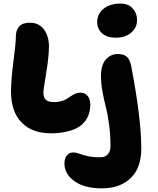

<svg xmlns="http://www.w3.org/2000/svg" viewBox="-20 -783 874 1063"><path d="M621.1 -574.2Q572.8 -574.2 545.4 -598.4Q518.1 -622.6 518.1 -661.1Q518.1 -706.5 554 -734.9Q589.8 -763.2 647 -763.2Q690.9 -763.2 714.8 -736.3Q738.8 -709.5 738.8 -671.9Q738.8 -629.4 705.8 -601.8Q672.9 -574.2 621.1 -574.2ZM264.2 -44.9Q157.2 -44.9 99.1 -105.2Q41 -165.5 41 -276.9Q41 -340.3 54.4 -442.6Q67.9 -544.9 67.9 -582Q67.9 -616.7 86.7 -637Q105.5 -657.2 145 -657.2Q195.8 -657.2 223.4 -619.9Q251 -582.5 251 -525.9Q251 -470.2 235.6 -377.7Q220.2 -285.2 220.2 -270Q220.2 -242.7 233.9 -230.2Q247.6 -217.8 278.8 -217.8Q301.8 -217.8 320.3 -223.1Q338.9 -228.5 351.1 -236.3Q363.3 -244.1 374.3 -251.7Q385.3 -259.3 398.2 -264.6Q411.1 -270 425.8 -270Q450.7 -270 465.3 -251.7Q480 -233.4 480 -204.1Q480 -133.8 431.2 -90.8Q402.8 -67.4 357.4 -56.2Q312 -44.9 264.2 -44.9ZM543.9 259.8Q448.2 259.8 392.6 220.5Q336.9 181.2 336.9 122.1Q336.9 93.3 350.6 77.1Q364.3 61 386.2 61Q401.4 61 418.5 67.6Q435.5 74.2 464.1 81.1Q492.7 87.9 535.2 87.9Q562.5 87.9 577.1 71Q591.8 54.2 591.8 25.9Q591.8 -38.1 583.5 -97.2Q575.2 -156.2 565.4 -193.1Q555.7 -230 547.4 -275.6Q539.1 -321.3 539.1 -361.8Q539.1 -423.3 565.9 -453.6Q592.8 -483.9 631.8 -483.9Q663.6 -483.9 680.7 -470Q697.8 -456.1 706.1 -418.9Q762.2 -128.4 762.2 40Q762.2 146.5 703.4 203.1Q644.5 259.8 543.9 259.8Z"/></svg>

Font: Shantell Sans Irregular
Style: Regular
Weight: 800
Designer: Stephen Nixon, Anya Danilova, Shantell Martin
Foundry: Arrow Type
Version: Version 1.006;[9816181b4]